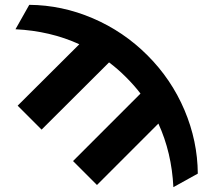

<svg xmlns="http://www.w3.org/2000/svg" viewBox="-20 -765 877 794"><path d="M635 -254 381 0 282 -99 561 -378Q537 -410 500 -447Q467 -480 431 -507L152 -229L53 -328L308 -582Q188 -637 44 -644L101 -745Q236 -744 363.5 -689.5Q491 -635 590 -536Q689 -437 743 -309.5Q797 -182 798 -47L697 9Q690 -134 635 -254Z"/></svg>

Font: M PLUS 1p
Style: Bold
Weight: 700
Version: Version 1.062